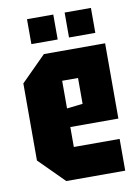

<svg xmlns="http://www.w3.org/2000/svg" viewBox="-82 -778 609 834"><g transform="rotate(-10 222.0 -361.0)"><path d="M32 -110V-450L142 -560H412V-228H200V-140H402V0H142ZM200 -310 270 -318V-432H200ZM96 -612V-722H212V-612ZM262 -612V-722H378V-612Z"/></g></svg>

Font: Tektur Condensed
Style: Bold
Weight: 700
Width: 3
Designer: Adam Jagosz
Foundry: Adam Jagosz
Version: Version 1.005;gftools[0.9.30]